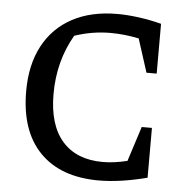

<svg xmlns="http://www.w3.org/2000/svg" viewBox="-50 -710 753 768"><g transform="rotate(5 327.0 -326.0)"><path d="M374 9Q221 9 137.5 -76.5Q54 -162 54 -322Q54 -428 94.5 -504Q135 -580 210.5 -620.5Q286 -661 391 -661Q430 -661 475.5 -655Q521 -649 568 -637V-437H527L484 -571Q426 -583 370 -583Q297 -583 226 -559Q164 -452 164 -320Q164 -196 221 -131Q278 -66 384 -66Q428 -66 482 -79L527 -219H568V-19Q460 9 374 9Z"/></g></svg>

Font: Piazzolla SC Medium
Style: Regular
Weight: 500
Designer: Juan Pablo del Peral
Foundry: Huerta Tipografica
Version: Version 1.330